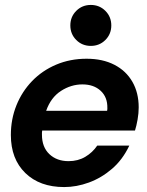

<svg xmlns="http://www.w3.org/2000/svg" viewBox="-20 -746 596 778"><path d="M240 12Q141 12 82.5 -45Q24 -102 24 -199Q24 -263 46.5 -319Q69 -375 110 -417.5Q151 -460 207.5 -484Q264 -508 331 -508Q396 -508 443.5 -483.5Q491 -459 516.5 -414.5Q542 -370 542 -311Q542 -287 537.5 -261.5Q533 -236 527 -217H151Q150 -213 150 -209Q150 -205 150 -200Q150 -150 180 -121.5Q210 -93 258 -93Q296 -93 325.5 -110.5Q355 -128 374 -156H504Q477 -99 434 -62Q391 -25 340.5 -6.5Q290 12 240 12ZM167 -297H414Q415 -301 415 -304Q415 -307 415 -308Q416 -352 388 -378Q360 -404 314 -404Q268 -404 227 -377.5Q186 -351 167 -297ZM348 -560Q313 -560 289 -584Q265 -608 265 -643Q265 -678 289 -702Q313 -726 348 -726Q383 -726 407 -702Q431 -678 431 -643Q431 -608 407 -584Q383 -560 348 -560Z"/></svg>

Font: Rethink Sans
Style: Bold Italic
Weight: 700
Italic angle: -10°
Designer: The Rethink Sans project authors (Hans Thiessen). DM Sans designed by Colophon Foundry.
Foundry: Rethink Communications LLC
Version: Version 1.001